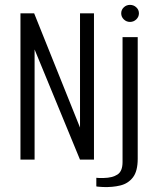

<svg xmlns="http://www.w3.org/2000/svg" viewBox="-20 -645 628 776"><path d="M62.7 0V-591H118.1L303.4 -129.4V-591H359.8V0H303.2L119.8 -445.1V0ZM396.8 110.9Q391.7 110.6 381.9 109.9Q372.2 109.3 369.3 108.3V73.6Q373.9 74.3 382.7 74.5Q391.5 74.7 398.5 74.4Q434.3 73.8 454.8 60.4Q475.3 47 475.3 9.9V-495H536.6V-3.5Q536.6 47 517.2 72Q497.8 97 466.2 104.6Q434.6 112.3 396.8 110.9ZM505.4 -556.4Q490.9 -556.4 480.4 -566.6Q469.9 -576.9 469.9 -591.1Q469.9 -605.5 480.4 -615.4Q490.9 -625.3 505.4 -625.3Q520.2 -625.3 530.8 -615.4Q541.5 -605.5 541.5 -591.2Q541.5 -576.9 530.8 -566.6Q520.2 -556.4 505.4 -556.4Z"/></svg>

Font: Alumni Sans SC Thin
Style: Regular
Weight: 100
Designer: Robert E. Leuschke
Foundry: Robert E. Leuschke
Version: Version 1.018